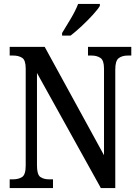

<svg xmlns="http://www.w3.org/2000/svg" viewBox="-20 -951 704 971"><path d="M29 0V-44H45Q74 -44 92 -56Q110 -68 110 -114V-604Q110 -647 92 -658.5Q74 -670 48 -670H29V-714H206L506 -166V-604Q506 -646 488 -658Q470 -670 444 -670H425V-714H644V-670H625Q598 -670 580.5 -657Q563 -644 563 -600V0H490L167 -582V-114Q167 -68 184 -56Q201 -44 229 -44H248V0ZM294 -784Q315 -818 338.5 -857.5Q362 -897 375 -931H485V-921Q475 -904 449.5 -876Q424 -848 393.5 -819.5Q363 -791 337 -771H294Z"/></svg>

Font: Noto Serif Armenian Condensed Medium
Style: Regular
Weight: 500
Width: 3
Designer: Monotype Design Team
Foundry: Monotype Imaging Inc.
Version: Version 2.008; ttfautohint (v1.8.4.7-5d5b)